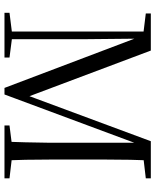

<svg xmlns="http://www.w3.org/2000/svg" viewBox="64 -774 710 879"><g transform="rotate(90 419.5 -335.0)"><path d="M39 0H244V-23L151 -35H135L39 -23ZM42 -647 148 -634H154V-670H42ZM125 0H160V-363L157 -663H125ZM383 0H413L641 -613L647 -628H654V-670H627L414 -96L409 -82H433L212 -670H132V-623H147ZM555 0H797V-23L686 -36H658L555 -23ZM629 0H715Q713 -44 712 -97Q711 -149 711 -206V-314V-360V-467Q711 -522 712 -575Q713 -627 715 -670H634V-314Q634 -261 634 -205Q633 -149 632 -96Q631 -43 629 0ZM661 -634H686L797 -647V-670H661Z"/></g></svg>

Font: Source Serif 4 48pt
Style: Regular
Weight: 400
Designer: Frank Grie√ühammer
Foundry: Adobe Systems Incorporated
Version: Version 4.004;hotconv 1.0.116;makeotfexe 2.5.65601